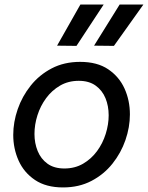

<svg xmlns="http://www.w3.org/2000/svg" viewBox="-20 -811 648 841"><path d="M256 10Q182 10 133.5 -22.5Q85 -55 61.5 -107.5Q38 -160 38 -220Q38 -276 57.5 -332.5Q77 -389 114.5 -436Q152 -483 206.5 -511.5Q261 -540 331 -540Q406 -540 454 -507.5Q502 -475 525.5 -423Q549 -371 549 -310Q549 -254 529.5 -197.5Q510 -141 472.5 -94Q435 -47 380.5 -18.5Q326 10 256 10ZM262 -73Q308 -73 344 -94Q380 -115 405 -149Q430 -183 443 -224.5Q456 -266 456 -306Q456 -347 442 -381Q428 -415 399 -436Q370 -457 325 -457Q279 -457 243 -436Q207 -415 182 -381Q157 -347 144 -306Q131 -265 131 -224Q131 -184 145 -149.5Q159 -115 188 -94Q217 -73 262 -73ZM434 -791 315 -610 230 -611 332 -791ZM608 -791 479 -610 392 -611 504 -791Z"/></svg>

Font: Be Vietnam Pro Variable Thin
Style: Italic
Weight: 100
Italic angle: -12°
Designer: Lam Bao, Tony Le, Vietanh Nguyen
Foundry: Yellow Type Foundry
Version: Version 1.002